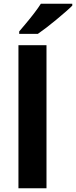

<svg xmlns="http://www.w3.org/2000/svg" viewBox="-20 -1000 404 1020"><path d="M227 0H78V-760H227ZM364 -970Q350 -956 327 -936Q304 -916 277.5 -894Q251 -872 225.5 -852.5Q200 -833 181 -820H82V-833Q98 -852 119.5 -877.5Q141 -903 162 -930.5Q183 -958 197 -980H364Z"/></svg>

Font: Noto Sans Ethiopic
Style: Bold
Weight: 700
Designer: Monotype Design Team
Foundry: Monotype Imaging Inc.
Version: Version 2.102; ttfautohint (v1.8.4.7-5d5b)